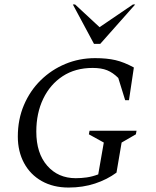

<svg xmlns="http://www.w3.org/2000/svg" viewBox="-20 -832 700 862"><path d="M288 10Q219 10 167.5 -19Q116 -48 88 -100Q60 -152 60 -219Q60 -296 87.5 -360.5Q115 -425 163 -472Q211 -519 273.5 -545Q336 -571 407 -571Q460 -571 498.5 -562Q537 -553 581 -529L559 -382H542L511 -482Q487 -506 461 -516.5Q435 -527 396 -527Q318 -527 261.5 -490Q205 -453 174 -388.5Q143 -324 143 -241Q143 -144 192 -88Q241 -32 320 -32Q345 -32 369.5 -35.5Q394 -39 421 -49L446 -192L379 -229L382 -245H593L590 -229L526 -192L503 -57Q461 -26 406.5 -8Q352 10 288 10ZM402 -635 307 -812H317L427 -710L577 -812H587L430 -635Z"/></svg>

Font: Spectral SC
Style: Italic
Weight: 400
Italic angle: -10°
Designer: Jean-Baptiste Levee
Foundry: Production Type
Version: Version 2.001